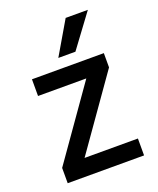

<svg xmlns="http://www.w3.org/2000/svg" viewBox="-135 -803 731 886"><g transform="rotate(-20 230.5 -360.0)"><path d="M418 0H43V-75L289 -425H52V-507H405V-437L156 -83H418ZM284 -558H200L295 -720H404Z"/></g></svg>

Font: Hind Vadodara Medium
Style: Regular
Weight: 500
Designer: Hitesh Malaviya
Foundry: Indian Type Foundry
Version: Version 1.001;PS 1.0;hotconv 1.0.86;makeotf.lib2.5.63406; tt